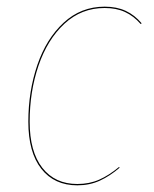

<svg xmlns="http://www.w3.org/2000/svg" viewBox="-20 -547 462 576"><path d="M405 -477 402 -475Q381 -499 355 -511Q329 -523 294 -523Q224 -523 173 -475.5Q122 -428 95.5 -350Q69 -272 69 -182Q69 -92 107 -43.5Q145 5 212 5Q248 5 277.5 -8Q307 -21 337 -46L339 -44Q310 -19 279.5 -5Q249 9 212 9Q143 9 104 -40.5Q65 -90 65 -182Q65 -273 92 -352Q119 -431 171 -479Q223 -527 294 -527Q330 -527 357 -514.5Q384 -502 405 -477Z"/></svg>

Font: Fira Sans Condensed Four
Style: Italic
Weight: 100
Width: 3
Italic angle: -8°
Designer: bBox Type GmbH & Carrois Corporate GbR & Edenspiekermann AG
Foundry: bBox Type GmbH & Carrois Corporate GbR & Edenspiekermann AG
Version: Version 4.301